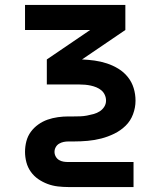

<svg xmlns="http://www.w3.org/2000/svg" viewBox="-20 -540 640 775"><path d="M256 215Q235 215 213.5 212.5Q192 210 172 202.5Q152 195 134.5 183Q117 171 104.5 153.5Q92 136 86.5 115Q81 94 81 73Q81 51 86.5 30Q92 9 104.5 -8Q117 -25 134.5 -37.5Q152 -50 172 -57Q192 -64 213.5 -67Q235 -70 256 -70H278Q291 -70 304.5 -70.5Q318 -71 331 -73.5Q344 -76 357 -79.5Q370 -83 381.5 -90Q393 -97 400.5 -108.5Q408 -120 408 -134Q408 -134 408 -134Q408 -134 408 -134Q408 -146 403 -157Q398 -168 389 -175.5Q380 -183 369 -187.5Q358 -192 346.5 -194.5Q335 -197 323.5 -198Q312 -199 300 -199H169V-300L344 -419H81V-520H486V-419L311 -300Q337 -299 362 -295.5Q387 -292 411.5 -284Q436 -276 458 -262.5Q480 -249 496 -229Q512 -209 519.5 -184.5Q527 -160 527 -134H468H527Q527 -134 527 -134Q527 -134 527 -134V-133Q527 -106 517 -79Q507 -52 487 -32.5Q467 -13 441.5 -0.5Q416 12 389 19Q362 26 334 28.5Q306 31 278 31H256Q246 31 236.5 33Q227 35 218.5 40Q210 45 205 54Q200 63 200 73Q200 83 205 92Q210 101 218.5 106Q227 111 236.5 112.5Q246 114 256 114H519V215Z"/></svg>

Font: Iosevka Custom Extended
Style: Bold
Weight: 700
Width: 7
Monospace: yes
Designer: Belleve Invis
Foundry: Belleve Invis
Version: Version 11.2.4; ttfautohint (v1.8.4)